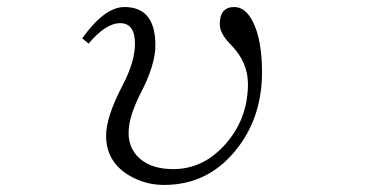

<svg xmlns="http://www.w3.org/2000/svg" viewBox="-20 -562 1040 546"><path d="M213.9 -453.1Q277.3 -542 334 -542Q421.9 -542 421.9 -433.1Q421.9 -377.9 380.9 -298.8Q345.7 -230.5 345.7 -184.1Q345.7 -138.7 377.9 -110.8Q412.1 -81.1 472.7 -81.1Q556.2 -81.1 618.2 -148.9Q685.1 -222.2 685.1 -323.2Q685.1 -384.3 638.2 -433.1Q605 -465.8 605 -493.2Q605 -542 646 -542Q678.2 -542 699.2 -500Q725.1 -448.2 725.1 -356.9Q725.1 -234.4 659.2 -146Q577.6 -36.1 446.8 -36.1Q399.9 -36.1 359.9 -56.2Q281.7 -95.2 281.7 -176.3Q281.7 -229.5 328.6 -319.3Q363.8 -386.2 363.8 -438Q363.8 -496.1 321.8 -496.1Q280.8 -496.1 231.9 -438Z"/></svg>

Font: I.Ming
Style: Regular
Weight: 400
Designer: Ichiten Fonts Project
Version: Version 5.10 Mar 24, 2018